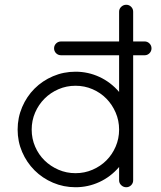

<svg xmlns="http://www.w3.org/2000/svg" viewBox="-20 -786 677 806"><path d="M480 -242Q480 -280 465.5 -313.5Q451 -347 426.5 -372Q402 -397 368.5 -411.5Q335 -426 297 -426Q259 -426 225.5 -411.5Q192 -397 167 -372Q142 -347 127.5 -313.5Q113 -280 113 -242Q113 -204 127.5 -170.5Q142 -137 167 -112.5Q192 -88 225.5 -73.5Q259 -59 297 -59Q335 -59 368.5 -73.5Q402 -88 426.5 -112.5Q451 -137 465.5 -170.5Q480 -204 480 -242ZM616 -583Q616 -571 607.5 -562.5Q599 -554 587 -554H539V-29Q539 -17 530.5 -8.5Q522 0 510 0Q498 0 489 -8.5Q480 -17 480 -29V-85Q445 -44 397.5 -22Q350 0 297 0Q247 0 202.5 -19Q158 -38 125 -71Q92 -104 73 -148Q54 -192 54 -242Q54 -292 73 -336.5Q92 -381 125 -414Q158 -447 202.5 -466Q247 -485 297 -485Q350 -485 397.5 -463Q445 -441 480 -400V-554H237Q224 -554 215.5 -562.5Q207 -571 207 -583Q207 -595 215.5 -603.5Q224 -612 237 -612H480V-737Q480 -749 489 -757.5Q498 -766 510 -766Q522 -766 530.5 -757.5Q539 -749 539 -737V-612H587Q599 -612 607.5 -603.5Q616 -595 616 -583Z"/></svg>

Font: Hanken Light
Style: Light
Weight: 300
Designer: Alfredo Marco Pradil
Foundry: Hanken Design Co.
Version: Version 2.06 2014